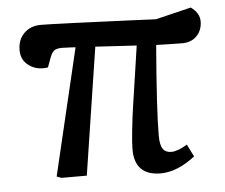

<svg xmlns="http://www.w3.org/2000/svg" viewBox="-44 -587 762 651"><g transform="rotate(-5 336.5 -261.5)"><path d="M293.9 -433.1 227.1 0H141.1L125 -5.9L227.1 -437Q225.6 -437 206.8 -438Q188 -439 181.2 -439Q163.6 -439 155 -433.1Q146.5 -427.2 140.1 -410.2L127.9 -377Q91.3 -371.1 64.2 -390.1Q37.1 -409.2 37.1 -442.9Q37.1 -479.5 59.3 -501.2Q81.5 -522.9 116.2 -522.9Q135.7 -522.9 233.4 -519.3Q331.1 -515.6 418.9 -511.7L506.8 -507.8L627.9 -537.1Q657.2 -516.1 657.2 -487.8Q657.2 -458 638.7 -438.5Q620.1 -418.9 587.9 -418.9Q570.3 -418.9 536.4 -419.9Q502.4 -420.9 500 -420.9Q481.9 -200.7 481.9 -113.8Q481.9 -82 491.2 -68.6Q500.5 -55.2 520 -55.2Q541 -55.2 574.2 -75.2L595.2 -33.2Q533.7 14.2 478 14.2Q389.2 14.2 389.2 -75.2Q389.2 -97.7 393.8 -140.4Q398.4 -183.1 403.6 -218.8Q408.7 -254.4 419.2 -323.7Q429.7 -393.1 434.1 -424.8Z"/></g></svg>

Font: Literata Book Medium
Style: Italic
Weight: 500
Italic angle: -3°
Designer: Latin by Veronika Burian and Jose Scaglione. Greek by Irene Vlachou. Cyrillic by Vera Evstafieva
Foundry: TypeTogether
Version: Version 1.003;PS 001.003;hotconv 1.0.88;makeotf.lib2.5.64775